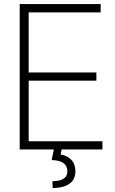

<svg xmlns="http://www.w3.org/2000/svg" viewBox="-20 -748 577 961"><path d="M78.6 0V-727.5H483.9V-686H123.5V-385.3H462.4V-344.2H123.5V-41H492.7V0ZM250 -2.9H289.1L283.2 25.4Q316.9 30.8 336.9 51.8Q356.9 72.8 357.4 108.9Q356.9 190.9 243.7 193.4L242.2 159.2Q316.9 158.2 317.4 109.9Q316.9 54.7 238.8 53.2Z"/></svg>

Font: Inter Display Extra Light
Style: Regular
Weight: 200
Designer: Rasmus Andersson
Foundry: rsms
Version: Version 4.000;git-4fc901f